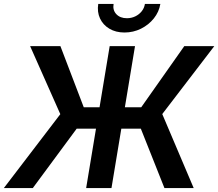

<svg xmlns="http://www.w3.org/2000/svg" viewBox="-44 -964 1119 984"><path d="M647.9 -727.5 527.3 0H397.5L518.1 -727.5ZM-24.4 0 265.1 -378.9 110.4 -727.5H265.6L385.3 -414.1H679.7L900.4 -727.5H1054.2L787.6 -379.4L948.7 0H798.8L677.7 -304.7H349.1L124 0ZM593.8 -797.4Q549.3 -797.4 516.6 -816.9Q483.9 -836.4 468.5 -869.6Q453.1 -902.8 459.5 -943.8H538.1Q532.7 -912.1 552.2 -891.4Q571.8 -870.6 606.4 -870.6Q629.4 -870.6 649.2 -880.1Q668.9 -889.6 682.1 -906Q695.3 -922.4 698.7 -943.8H777.8Q771 -902.8 744.4 -869.6Q717.8 -836.4 678.5 -816.9Q639.2 -797.4 593.8 -797.4Z"/></svg>

Font: Inter 20pt SemiBold
Style: Italic
Weight: 600
Italic angle: -9.3988°
Version: Version 4.001;git-66647c0bb